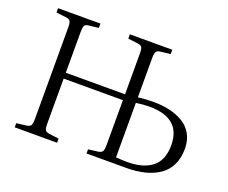

<svg xmlns="http://www.w3.org/2000/svg" viewBox="-116 -897 1281 1081"><g transform="rotate(20 524.5 -357.0)"><path d="M61 0V-24.9L121.1 -32.2Q140.1 -35.2 146 -45.4Q151.9 -55.7 151.9 -82V-633.8Q151.9 -659.2 145.3 -669.2Q138.7 -679.2 119.1 -681.2L61 -688V-713.9H314.9V-688L254.9 -681.2Q236.8 -679.2 231.4 -668.5Q226.1 -657.7 226.1 -630.9V-387.2H581.1V-633.8Q581.1 -660.2 574.7 -669.7Q568.4 -679.2 547.9 -681.2L491.2 -688V-713.9H745.1V-688L686 -681.2Q667 -679.2 660.9 -668.7Q654.8 -658.2 654.8 -630.9V-396Q702.6 -401.9 747.1 -401.9Q800.3 -401.9 845 -391.4Q889.6 -380.9 925.8 -359.1Q961.9 -337.4 982.4 -300.3Q1002.9 -263.2 1002.9 -213.9Q1002.9 -158.7 982.9 -117.2Q962.9 -75.7 925.8 -50.3Q888.7 -24.9 839.6 -12.5Q790.5 0 729 0H491.2V-24.9L549.8 -32.2Q568.8 -35.2 575 -45.7Q581.1 -56.2 581.1 -83V-352.1H226.1V-79.1Q226.1 -53.7 231.9 -44.4Q237.8 -35.2 256.8 -32.2L314.9 -24.9V0ZM654.8 -36.1Q700.2 -33.2 723.1 -33.2Q818.4 -33.2 871.1 -75Q923.8 -116.7 923.8 -206.1Q923.8 -369.1 733.9 -369.1Q700.2 -369.1 654.8 -362.8Z"/></g></svg>

Font: Literata Light
Style: Regular
Weight: 300
Designer: Latin by Veronika Burian and Jose Scaglione. Greek by Irene Vlachou. Cyrillic by Vera Evstafieva.
Foundry: TypeTogether
Version: Version 3.021